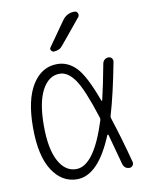

<svg xmlns="http://www.w3.org/2000/svg" viewBox="-86 -816 672 887"><g transform="rotate(-10 250.0 -372.5)"><path d="M267.6 -724.6Q289.1 -754.9 325.2 -754.9Q335.9 -754.9 340.3 -745.1Q344.7 -735.4 337.9 -726.6L242.2 -610.4Q227.5 -590.8 200.2 -589.8Q192.4 -589.8 187.5 -597.7Q182.6 -605.5 188.5 -612.3ZM208 -484.4Q156.2 -484.4 125.5 -426.8Q94.7 -369.1 94.7 -260.3Q94.7 -151.4 125.5 -94.2Q156.2 -37.1 208 -37.1Q292 -37.1 355.5 -238.3Q358.4 -246.1 355.5 -253.9Q311.5 -391.6 278.8 -438Q246.1 -484.4 208 -484.4ZM204.1 9.8Q132.8 9.8 88.4 -58.6Q43.9 -127 43.9 -259.8Q43.9 -391.6 87.9 -460.9Q131.8 -530.3 204.1 -530.3Q254.9 -530.3 293.5 -490.2Q332 -450.2 376 -330.1Q378.9 -324.2 380.9 -330.1Q396.5 -395.5 415 -495.1Q417 -505.9 424.8 -512.7Q432.6 -519.5 442.9 -519.5Q453.1 -519.5 459 -512.2Q464.8 -504.9 462.9 -495.1Q434.6 -346.7 407.2 -254.9Q404.3 -246.1 407.2 -238.3Q439.5 -139.6 469.7 -24.4Q471.7 -15.6 466.3 -7.8Q460.9 0 451.2 0Q426.8 0 419.9 -25.4Q391.6 -131.8 381.8 -166Q380.9 -168 378.9 -168.5Q377 -168.9 376 -167Q303.7 9.8 204.1 9.8Z"/></g></svg>

Font: Rounded-X Mgen+ 2m light
Style: Regular
Weight: 200
Designer: [Source Han Sans]
Ryoko NISHIZUKA  (kana & ideographs); Paul D. Hunt (Latin, Greek & Cyrillic); Wenlong ZHANG  (bopomofo
Version: Version 1.059.20150602